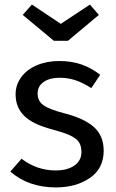

<svg xmlns="http://www.w3.org/2000/svg" viewBox="-20 -805 507 837"><path d="M417 -479 378 -421Q342 -444 309.5 -455Q277 -466 241 -466Q196 -466 170 -447.5Q144 -429 144 -397Q144 -365 168.5 -347Q193 -329 257 -312Q345 -290 388.5 -252Q432 -214 432 -148Q432 -70 371.5 -29Q311 12 224 12Q104 12 25 -57L74 -113Q141 -62 222 -62Q274 -62 304.5 -83.5Q335 -105 335 -142Q335 -169 324 -185.5Q313 -202 286 -214.5Q259 -227 207 -241Q123 -263 85.5 -300Q48 -337 48 -394Q48 -435 72.5 -468.5Q97 -502 140.5 -520.5Q184 -539 238 -539Q292 -539 335 -524Q378 -509 417 -479ZM411 -740 276 -627H215L79 -740L119 -785L245 -701L372 -785Z"/></svg>

Font: Fira GO
Style: Regular
Weight: 400
Designer: Carrois Corporate
Foundry: Carrois Corporate GbR
Version: Version 0.300